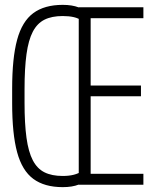

<svg xmlns="http://www.w3.org/2000/svg" viewBox="-20 -760 640 790"><path d="M238 10Q163 10 117 -24Q71 -58 50.5 -133.5Q30 -209 30 -335V-395Q30 -521 50.5 -596.5Q71 -672 117 -706Q163 -740 238 -740Q277 -740 304 -729.5Q331 -719 350 -695L318 -674Q303 -685 283.5 -689.5Q264 -694 238 -694Q193 -694 163 -679Q133 -664 115 -629.5Q97 -595 89 -537Q81 -479 81 -393V-337Q81 -251 89 -193Q97 -135 115 -100.5Q133 -66 163 -51Q193 -36 238 -36Q264 -36 283.5 -41Q303 -46 318 -56L350 -35Q331 -11 304 -0.5Q277 10 238 10ZM304 0V-730H570V-685H353V-408H560V-364H353V-45H570V0Z"/></svg>

Font: M PLUS Code Latin Expanded Light
Style: Regular
Weight: 300
Width: 7
Designer: Coji Morishita
Foundry: UNDERFOREST DESIGN
Version: Version 1.002; ttfautohint (v1.8.3)